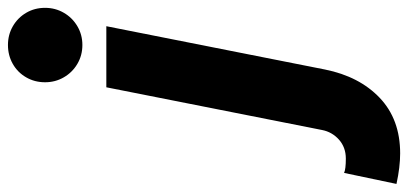

<svg xmlns="http://www.w3.org/2000/svg" viewBox="-413 -521 1031 485"><g transform="rotate(-90 102.5 -278.5)"><path d="M-119.6 207.5 -91.8 75.2Q-82 79.6 -55.7 79.6Q-27.3 79.6 -7.8 62.3Q11.7 44.9 16.6 19.5L124.5 -525.4H278.8L169.4 26.9Q151.9 113.8 97.7 165.3Q43.5 216.8 -42.5 216.8Q-77.1 216.8 -119.6 207.5ZM137.2 -680.2Q137.2 -706.5 149.7 -728Q162.1 -749.5 183.6 -761.7Q205.1 -773.9 231.4 -773.9Q257.3 -773.9 278.8 -761.5Q300.3 -749 312.7 -727.8Q325.2 -706.5 325.2 -680.2Q325.2 -654.3 312.7 -632.8Q300.3 -611.3 278.8 -598.6Q257.3 -585.9 231.4 -585.9Q205.1 -585.9 183.6 -598.6Q162.1 -611.3 149.7 -632.8Q137.2 -654.3 137.2 -680.2Z"/></g></svg>

Font: Reddit Sans Chocolate ExBold
Style: Italic
Weight: 800
Italic angle: -11.25°
Designer: Stephen Hutchings
Version: Version 1.013